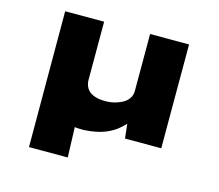

<svg xmlns="http://www.w3.org/2000/svg" viewBox="-100 -660 1085 952"><g transform="rotate(15 443.0 -184.5)"><path d="M123 164 122 -533H322V-234Q322 -213 332 -194.5Q342 -176 366 -165Q390 -154 428 -154Q457 -154 481 -161Q505 -168 522.5 -179Q540 -190 549 -206Q558 -222 558 -240V-533H758V0H572L563 -81L602 -119Q573 -81 542.5 -53Q512 -25 470 -8.5Q428 8 363 12Q353 12 339 11.5Q325 11 313.5 9Q302 7 296 3L314 -68L322 164Z"/></g></svg>

Font: Lexend Peta ExtraBold
Style: Regular
Weight: 800
Version: Version 1.007